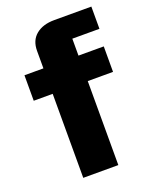

<svg xmlns="http://www.w3.org/2000/svg" viewBox="-137 -807 709 885"><g transform="rotate(-20 217.5 -364.5)"><path d="M116 0V-412H23V-537H116V-623Q116 -674 149.5 -701.5Q183 -729 239 -729H421V-620H288V-537H412V-412H288V0Z"/></g></svg>

Font: Hubot Sans SemiExpanded
Style: Bold
Weight: 700
Width: 6
Designer: Deni Anggara
Foundry: GitHub, Inc., Subsidiary of Microsoft Corporation
Version: Version 2.000